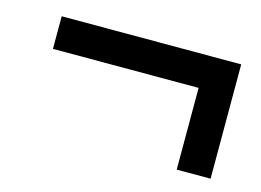

<svg xmlns="http://www.w3.org/2000/svg" viewBox="-51 -453 596 438"><g transform="rotate(15 247.0 -234.0)"><path d="M392 -99V-292H48V-369H472V-99Z"/></g></svg>

Font: Source Sans 3 SemiBold
Style: Italic
Weight: 600
Italic angle: -11°
Designer: Paul D. Hunt
Foundry: Adobe
Version: Version 3.046;hotconv 1.0.118;makeotfexe 2.5.65603